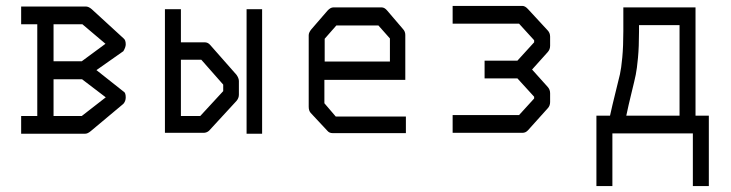

<svg xmlns="http://www.w3.org/2000/svg" viewBox="-20 -501 2470 649"><path d="M106 -109V-419H51.5V-479H270Q279.5 -479 290 -470L398 -371Q405 -365.5 405 -351Q405 -341.5 397 -328L306 -264L397 -192Q405 -188.5 405 -172Q405 -159 397 -150L287 -58Q276.5 -49 268 -49H51.5V-109ZM257.5 -233H161V-109H256.5L337.5 -172ZM256.5 -294 336.5 -353 258.5 -419H161V-294Z M537.5 -52V-470H591.5V-358H671.5Q683 -358 690.5 -349L779.5 -248Q787.5 -236.5 787.5 -227V-181Q787.5 -169.5 779.5 -160L686.5 -59Q678.5 -52 668 -52ZM591.5 -109H657L734.5 -193V-215L660.5 -299H591.5ZM813.5 -470H866V-49H813.5Z M1076.5 -231V-152L1115 -107H1352V-51H1104.5Q1093 -51 1086.5 -59L1030.5 -119Q1023.5 -126.5 1023.5 -140V-382Q1023.5 -391 1032.5 -402L1087 -465Q1097 -476 1107 -476H1270Q1280 -476 1289 -465L1342 -403Q1350 -394.5 1350 -383V-231ZM1077.5 -293H1298V-371L1259 -415H1117L1077.5 -370Z M1510 -52V-112H1734.5L1785.5 -168V-174L1729 -236H1618V-296H1729L1785.5 -358V-365L1734.5 -421H1510V-481H1746Q1755 -481 1765 -470L1831.5 -398Q1839.5 -389.5 1839.5 -377V-346Q1839.5 -334 1831.5 -325L1778.5 -266L1831.5 -207Q1839.5 -198 1839.5 -186V-156Q1839.5 -143.5 1831.5 -135L1765 -61Q1757 -52 1746 -52Z M2050 128H1996V-110H2042Q2049.5 -144.5 2060.2 -187.2Q2071 -230 2075.5 -249.8Q2080 -269.5 2083.5 -307.2Q2087 -345 2087 -396V-445V-476H2331V-110H2376V128H2322V-50H2050ZM2097 -110H2277V-416H2140V-394Q2140 -343 2136.5 -305.5Q2133 -268 2129 -248.5Q2125 -229 2114.5 -186.5Q2104 -144 2097 -110Z"/></svg>

Font: 3270 Nerd Font Mono SemCond
Style: Regular
Weight: 400
Monospace: yes
Version: Version 3.0.1;Nerd Fonts 3.1.1